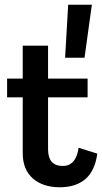

<svg xmlns="http://www.w3.org/2000/svg" viewBox="-20 -781 431 811"><path d="M337 -537H255L268 -761H368ZM391 -132Q381 -59 340.5 -24.5Q300 10 233 10Q161 10 118.5 -27.5Q76 -65 76 -134V-370H10V-449H76V-588H183V-449H350V-370H183V-151Q183 -80 245 -80Q254 -80 264 -82.5Q274 -85 283.5 -93Q293 -101 300.5 -116Q308 -131 312 -157Z"/></svg>

Font: Zilla Slab SemiBold
Style: Regular
Weight: 600
Designer: Typotheque.com
Foundry: Typotheque type foundry
Version: Version 1.1; 2017